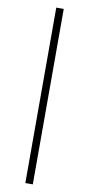

<svg xmlns="http://www.w3.org/2000/svg" viewBox="-115 -852 540 1164"><g transform="rotate(10 155.5 -270.0)"><path d="M132 270H178V-810H132Z"/></g></svg>

Font: Noto Serif CJK SC Light
Style: Regular
Weight: 300
Designer: Ryoko NISHIZUKA 西塚涼子 (kana & ideographs); Frank Grießhammer (Latin, Greek & Cyrillic); Wenlong ZHANG 张文龙 (bopomofo); San
Foundry: Adobe
Version: Version 2.001;hotconv 1.1.0;makeotfexe 2.6.0